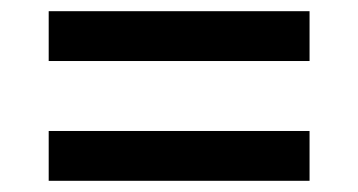

<svg xmlns="http://www.w3.org/2000/svg" viewBox="-20 -477 640 343"><path d="M67 -368V-457H533V-368ZM67 -154V-243H533V-154Z"/></svg>

Font: Plexus Sans Medium
Style: Regular
Weight: 500
Version: Version 2.001;PS 002.001;hotconv 1.0.70;makeotf.lib2.5.58329